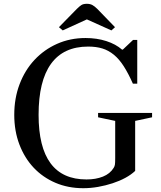

<svg xmlns="http://www.w3.org/2000/svg" viewBox="-20 -980 848 1010"><path d="M691 -81V-344L780 -363V-386H496V-363L586 -344V-149C586 -131.7 585.5 -120 584.5 -114C583.5 -108 581.3 -102.3 578 -97C565.3 -76.3 546.5 -61 521.5 -51C496.5 -41 467.7 -36 435 -36C267 -36 183 -149.3 183 -376C183 -494.7 204.8 -584.2 248.5 -644.5C292.2 -704.8 357.3 -735 444 -735C472 -735 496.8 -731.7 518.5 -725C540.2 -718.3 560.3 -707.3 579 -692C597.7 -676.7 615 -656.5 631 -631.5C647 -606.5 663 -576 679 -540H702V-770H680L626 -719H622C600 -738.3 572.3 -753.3 539 -764C505.7 -774.7 469.3 -780 430 -780C376 -780 326.2 -769.8 280.5 -749.5C234.8 -729.2 195.2 -701 161.5 -665C127.8 -629 101.7 -586.3 83 -537C64.3 -487.7 55 -434 55 -376C55 -319.3 64 -267.3 82 -220C100 -172.7 125 -132 157 -98C189 -64 227.2 -37.5 271.5 -18.5C315.8 0.5 364.7 10 418 10C444 10 470.2 7.7 496.5 3C522.8 -1.7 548.2 -8 572.5 -16C596.8 -24 619.2 -33.5 639.5 -44.5C659.8 -55.5 677 -67.7 691 -81ZM437 -960C424.3 -960 414.5 -957.7 407.5 -953C400.5 -948.3 392.7 -941.7 384 -933L290 -837L310 -820L437 -878L566 -820L585 -837L492 -933C482.7 -942.3 474 -949.2 466 -953.5C458 -957.8 448.3 -960 437 -960Z"/></svg>

Font: Libre Caslon Text
Style: Regular
Weight: 400
Designer: Pablo Impallari, Rodrigo Fuenzalida
Foundry: Pablo Impallari, Rodrigo Fuenzalida
Version: Version 1.000; ttfautohint (v0.93) -l 8 -r 50 -G 200 -x 14 -